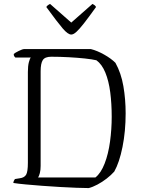

<svg xmlns="http://www.w3.org/2000/svg" viewBox="-20 -958 719 978"><path d="M432 0Q408 0 369.5 -1.5Q331 -3 286 -5.5Q241 -8 195.5 -11.5Q150 -15 111.5 -18.5Q73 -22 48 -26Q48 -32 51 -37.5Q54 -43 56 -46L81 -50Q104 -53 113 -68Q122 -83 122 -129V-591Q122 -622 127 -641Q132 -660 137 -665H58Q55 -668 52.5 -671.5Q50 -675 50 -683Q56 -689 75.5 -698.5Q95 -708 103 -708H443Q475 -700 510.5 -680Q546 -660 568 -638Q597 -586 608.5 -519Q620 -452 620 -381Q620 -289 604 -209.5Q588 -130 562 -84Q546 -66 523.5 -48.5Q501 -31 476.5 -18Q452 -5 432 0ZM174 -54H466Q494 -76 513 -125Q532 -174 540.5 -237Q549 -300 549 -363Q549 -430 541.5 -488Q534 -546 516.5 -588.5Q499 -631 471 -651Q450 -656 413 -660Q376 -664 330.5 -666.5Q285 -669 241 -669Q209 -669 198 -652Q187 -635 187 -595V-113Q187 -92 183 -76.5Q179 -61 174 -54ZM343 -782Q326 -782 299.5 -813Q273 -844 216 -922Q219 -930 235 -938L343 -843L451 -938Q467 -930 469 -922Q431 -869 407.5 -839Q384 -809 369 -795.5Q354 -782 343 -782Z"/></svg>

Font: Texturina 72pt ExtraLight
Style: Regular
Weight: 200
Designer: Guillermo Torres Carreño
Foundry: Omnibus-Type
Version: Version 1.002; ttfautohint (v1.8.3)